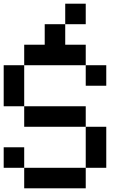

<svg xmlns="http://www.w3.org/2000/svg" viewBox="-20 -1020 707 1040"><path d="M111.1 -111.1H0V-222.2H111.1ZM333.3 -777.8H444.4V-666.7H111.1V-777.8H222.2V-888.9H333.3ZM444.4 -888.9H333.3V-1000H444.4ZM444.4 -333.3H111.1V-444.4H444.4ZM111.1 -444.4H0V-666.7H111.1ZM555.6 -555.6H444.4V-666.7H555.6ZM555.6 -111.1H444.4V-333.3H555.6ZM444.4 0H111.1V-111.1H444.4Z"/></svg>

Font: Pixeloid Mono
Style: Regular
Weight: 400
Monospace: yes
Designer: GGBotNet
Foundry: GGBotNet
Version: 0.5